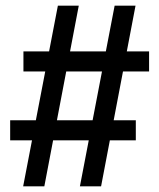

<svg xmlns="http://www.w3.org/2000/svg" viewBox="-20 -660 564 680"><path d="M62 0H137L259 -640H185ZM263 0H338L460 -640H386ZM63 -407H508V-478H63ZM16 -163H461V-234H16Z"/></svg>

Font: Gemunu Libre ExtraLight SemiBold
Style: Regular
Weight: 600
Version: Version 1.100